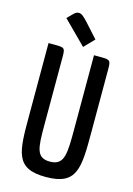

<svg xmlns="http://www.w3.org/2000/svg" viewBox="-137 -997 746 1073"><g transform="rotate(15 235.5 -460.0)"><path d="M324 -300C324 -149 324 -82 239 -82C160 -82 157 -139 157 -268V-659C157 -720 157 -720 85 -720H61V-300C61 -92 60 7 239 7C420 7 421 -92 421 -300V-659C421 -720 420 -720 349 -720H324ZM121 -881 253 -749 309 -807 234 -890C210 -915 198 -927 182 -927C167 -927 160 -920 148 -908Z"/></g></svg>

Font: Economica
Style: Bold
Weight: 700
Designer: Vicente Lamonaca
Foundry: Vicente Lamonaca
Version: Version 1.100